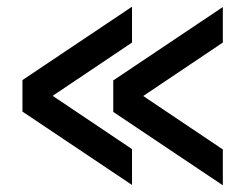

<svg xmlns="http://www.w3.org/2000/svg" viewBox="-20 -574 736 573"><path d="M645 -21 318 -240V-334L645 -553V-447L359 -255V-320L645 -128ZM374 -22 47 -241V-335L374 -554V-447L88 -255V-321L374 -129Z"/></svg>

Font: Inclusive Sans Medium
Style: Regular
Weight: 500
Designer: Olivia King
Foundry: Olivia King
Version: Version 2.004